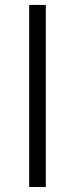

<svg xmlns="http://www.w3.org/2000/svg" viewBox="-20 -747 300 767"><path d="M163 -727.3V0H96.6V-727.3Z"/></svg>

Font: Inter Light BETA
Style: Regular
Weight: 300
Designer: Rasmus Andersson
Foundry: rsms
Version: Version 3.011;git-f93a4a705